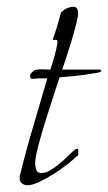

<svg xmlns="http://www.w3.org/2000/svg" viewBox="-20 -549 320 568"><path d="M61 -1Q53 -1 45.5 -6Q38 -11 38 -21Q38 -29 41 -38.5Q44 -48 45 -55Q62 -121 81.5 -186.5Q101 -252 120 -317H92Q89 -317 86 -316.5Q83 -316 80 -316H76Q75 -316 75 -315.5Q75 -315 75 -315Q69 -318 69 -324Q69 -329 71.5 -332Q74 -335 77 -337Q82 -342 89.5 -343Q97 -344 104 -344Q110 -344 116.5 -343.5Q123 -343 129 -343Q132 -352 137 -368.5Q142 -385 146 -402Q150 -419 150 -427Q150 -432 143.5 -431Q137 -430 136 -433Q143 -451 148.5 -469.5Q154 -488 159 -507Q161 -516 174 -522.5Q187 -529 196 -529Q205 -529 208 -523.5Q211 -518 211 -510Q211 -499 205 -476Q199 -453 191 -426.5Q183 -400 175.5 -377Q168 -354 164 -343H276Q277 -343 280 -340Q280 -336 266.5 -333.5Q253 -331 251 -331Q228 -327 204 -324.5Q180 -322 156 -320Q150 -301 138.5 -266Q127 -231 114.5 -191Q102 -151 93 -116.5Q84 -82 84 -65Q84 -56 87.5 -46.5Q91 -37 102 -37Q117 -37 133.5 -48Q150 -59 165.5 -73Q181 -87 192 -98Q203 -109 207 -109Q212 -109 212 -102Q212 -100 211.5 -93Q211 -86 206 -86Q196 -76 177.5 -61.5Q159 -47 137.5 -33.5Q116 -20 95.5 -10.5Q75 -1 61 -1Z"/></svg>

Font: Moon Dance
Style: Regular
Weight: 400
Designer: Robert E. Leuschke
Foundry: Robert E. Leuschke
Version: Version 1.010; ttfautohint (v1.8.3)